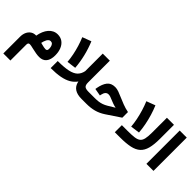

<svg xmlns="http://www.w3.org/2000/svg" viewBox="25 -1633 2894 2894"><g transform="rotate(45 1472.5 -186.0)"><path d="M405.3 -288.1Q430.7 -288.1 444.6 -272.7Q458.5 -257.3 464.4 -234.4Q470.2 -211.4 470.2 -188.5Q470.2 -166.5 462.2 -156Q454.1 -145.5 435.1 -145.5Q418.9 -145.5 397.7 -149.7Q376.5 -153.8 353.5 -160.2Q346.7 -162.1 337.9 -164.3Q329.1 -166.5 322.3 -168Q326.2 -188 332.8 -209Q339.4 -230 349.4 -247.8Q359.4 -265.6 373.3 -276.9Q387.2 -288.1 405.3 -288.1ZM409.2 -435.5Q366.2 -435.5 330.3 -418Q294.4 -400.4 266.6 -367.9Q238.8 -335.4 219.7 -290.8Q200.7 -246.1 191.4 -191.9Q143.1 -194.3 106.9 -171.1Q70.8 -147.9 50.8 -106Q30.8 -64 30.8 -8.8V348.6H181.6V8.3Q181.6 -12.2 189.9 -22.5Q198.2 -32.7 217.3 -32.7Q229 -32.7 246.6 -29.3Q264.2 -25.9 292.5 -19Q341.8 -7.3 380.9 -1Q419.9 5.4 449.2 5.4Q526.4 5.4 565.9 -43.5Q605.5 -92.3 605.5 -183.6Q605.5 -258.3 582 -314.9Q558.6 -371.6 514.6 -403.6Q470.7 -435.5 409.2 -435.5Z M699.2 -666.5Q727.1 -600.1 748.8 -528.8Q770.5 -457.5 784.9 -385.7Q799.3 -314 804.7 -245.6L950.2 -264.6Q941.4 -379.4 913.1 -495.8Q884.8 -612.3 839.8 -719.7ZM1092.3 -709.5V-335.9Q1078.6 -267.6 1035.9 -226.8Q993.2 -186 909.9 -168.2Q826.7 -150.4 691.4 -150.4V0Q808.1 0 892.6 -16.1Q977.1 -32.2 1035.2 -66.2Q1093.3 -100.1 1130.9 -153.8L1131.3 -144Q1147.5 -71.8 1201.7 -35.9Q1255.9 0 1347.7 0H1348.1V-150.4H1347.7Q1288.1 -150.4 1265.6 -170.4Q1243.2 -190.4 1243.2 -244.1V-709.5Z M1582.5 -486.3Q1497.6 -486.3 1454.8 -431.4Q1412.1 -376.5 1394.5 -278.8L1390.6 -253.9L1507.8 -232.9L1511.7 -252.4Q1520.5 -294.9 1540 -316.2Q1559.6 -337.4 1589.4 -337.4Q1610.8 -337.4 1632.1 -329.8Q1653.3 -322.3 1678.7 -311.5Q1704.6 -300.8 1735.6 -289.3Q1766.6 -277.8 1806.2 -269.5L1697.8 -204.1Q1662.1 -183.1 1628.7 -171.4Q1595.2 -159.7 1560.1 -155Q1524.9 -150.4 1482.9 -150.4H1348.1Q1337.9 -150.4 1332.8 -135.3Q1327.6 -120.1 1327.6 -75.2Q1327.6 -30.8 1332.8 -15.4Q1337.9 0 1348.1 0H1454.1Q1542.5 0 1616.9 -20Q1691.4 -40 1763.2 -87.4L1983.9 -234.9V-355Q1914.6 -369.1 1857.7 -391.4Q1800.8 -413.6 1752 -434.6Q1703.1 -456.1 1661.6 -471.2Q1620.1 -486.3 1582.5 -486.3Z M2064.5 -666.5Q2092.3 -600.1 2115 -525.9Q2137.7 -451.7 2152.8 -377Q2168 -302.2 2173.3 -234.4L2319.3 -254.4Q2314 -330.1 2298.3 -410.4Q2282.7 -490.7 2259 -569.6Q2235.4 -648.4 2205.1 -719.7ZM2460 -709.5V-394.5Q2460 -310.5 2449 -261.2Q2438 -211.9 2408.4 -188.2Q2378.9 -164.6 2324.2 -157.5Q2269.5 -150.4 2181.6 -150.4H2058.6V0H2170.4Q2297.9 0 2382.8 -18.3Q2467.8 -36.6 2517.8 -82Q2567.9 -127.4 2589.1 -207.3Q2610.4 -287.1 2610.4 -410.2V-709.5Z M2882.8 0V-709.5H2732.4V0Z"/></g></svg>

Font: Estedad-FD-VF Thin
Style: Regular
Weight: 100
Designer: Amin Abedi
Version: Version 5.0